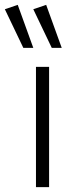

<svg xmlns="http://www.w3.org/2000/svg" viewBox="-69 -770 301 790"><path d="M133 -495V0H79V-495ZM144 -573 68 -732 121 -750 185 -573ZM27 -573 -49 -732 4 -750 68 -573Z"/></svg>

Font: Livvic Light
Style: Regular
Weight: 300
Designer: Jacques Le Bailly, Baron von Fonthausen
Version: Version 1.001; ttfautohint (v1.8.2)